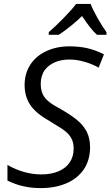

<svg xmlns="http://www.w3.org/2000/svg" viewBox="-20 -964 571 994"><path d="M18.6 -29.3V-109.9Q59.6 -86.4 104.5 -73.7Q149.4 -61 193.4 -61Q245.6 -61 283.4 -77.4Q321.3 -93.8 341.3 -123.8Q361.3 -153.8 361.3 -194.3Q361.3 -219.7 353.8 -238.5Q346.2 -257.3 330.1 -273.9Q317.9 -286.1 297.9 -299.3Q277.8 -312.5 242.7 -333.5L233.4 -339.4Q165.5 -377.4 136.5 -421.1Q107.4 -464.8 107.4 -523.9Q107.4 -583 136.7 -628.7Q166 -674.3 219.7 -699.2Q273.4 -724.1 338.9 -724.1Q390.1 -724.1 432.6 -714.4Q475.1 -704.6 518.1 -682.6L490.7 -613.8Q456.5 -633.3 416.3 -644.5Q376 -655.8 339.4 -655.8Q296.9 -655.8 264.2 -641.6Q231.4 -627.4 212.4 -602.1Q190.9 -572.3 190.9 -530.8Q190.9 -502.4 199.2 -481.4Q207.5 -460.4 227.1 -442.6Q246.6 -424.8 281.2 -406.7Q341.3 -373 376 -345.2Q412.1 -315.9 429.2 -281.7Q446.3 -247.6 446.3 -202.1Q446.3 -135.3 414.1 -87.6Q381.8 -40 324 -15.1Q266.1 9.8 190.4 9.8Q95.2 9.8 18.6 -29.3ZM374 -943.8H449.2Q460.9 -913.1 485.4 -869.9Q509.8 -826.7 531.2 -797.4V-783.7H482.4Q450.7 -811 404.8 -880.9Q376.5 -853.5 343.5 -827.1Q310.5 -800.8 283.7 -783.7H232.4V-797.4Q267.6 -827.6 311 -872.3Q354.5 -917 374 -943.8Z"/></svg>

Font: Viking Open Sans
Style: Italic
Weight: 400
Italic angle: -12°
Foundry: Ascender Corporation
Version: Version 2.000